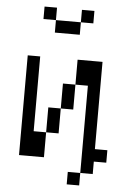

<svg xmlns="http://www.w3.org/2000/svg" viewBox="-59 -792 618 959"><g transform="rotate(5 250.0 -312.5)"><path d="M500 0V-62.5H437.5V-500H312.5Q312.5 -500 312.5 -375H250Q250 -375 250 -250H187.5Q187.5 -250 187.5 -125H125Q125 -125 125 -500H62.5Q62.5 -500 62.5 0H187.5Q187.5 0 187.5 -125H250Q250 -125 250 -250H312.5Q312.5 -250 312.5 -375H375V62.5H312.5V125H375V62.5H437.5V0ZM375 -687.5V-750H312.5V-687.5H187.5V-625H312.5V-687.5ZM187.5 -687.5V-750H125V-687.5Z"/></g></svg>

Font: BFUnifontExMono
Style: Regular
Weight: 500
Version: Version 15.0.06